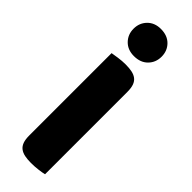

<svg xmlns="http://www.w3.org/2000/svg" viewBox="-283 -854 871 871"><g transform="rotate(45 152.5 -418.5)"><path d="M57 -755Q57 -792 81.5 -817Q106 -842 146 -842Q188 -842 212.5 -817Q237 -792 237 -755Q237 -718 212.5 -693Q188 -668 146 -668Q106 -668 81.5 -693Q57 -718 57 -755ZM240 -4Q229 -1 205.5 2Q182 5 159 5Q136 5 118.5 1.5Q101 -2 89 -11Q77 -20 71 -36Q65 -52 65 -78V-606Q76 -608 100 -611.5Q124 -615 146 -615Q169 -615 186.5 -611.5Q204 -608 216 -599Q228 -590 234 -574Q240 -558 240 -532Z"/></g></svg>

Font: Baloo Chettan
Style: Regular
Weight: 400
Designer: Maithili Shingre and Ek Type
Foundry: Ek Type
Version: Version 1.443;PS 1.000;hotconv 16.6.51;makeotf.lib2.5.65220;